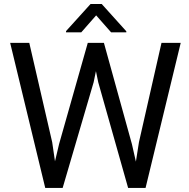

<svg xmlns="http://www.w3.org/2000/svg" viewBox="-20 -921 927 941"><path d="M29.8 0ZM235.8 -224.1 249.5 -130.4 269.5 -214.8 410.2 -710.9H489.3L626.5 -214.8L646 -128.9L661.1 -224.6L771.5 -710.9H865.7L693.4 0H607.9L461.4 -518.1L450.2 -572.3L439 -518.1L287.1 0H201.7L29.8 -710.9H123.5ZM599.1 -767.6V-762.7H524.4L451.2 -845.7L378.4 -762.7H303.7V-768.6L423.8 -901.4H478.5Z"/></svg>

Font: Roboto
Style: Regular
Weight: 400
Designer: Google
Version: Version 2.134; 2016; ttfautohint (v1.6)